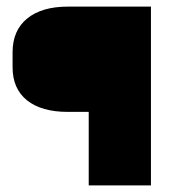

<svg xmlns="http://www.w3.org/2000/svg" viewBox="-20 -560 565 580"><path d="M436 -540V0H248V-222H185Q105 -222 61.5 -257Q18 -292 18 -357V-402Q18 -468 62 -504Q106 -540 185 -540Z"/></svg>

Font: Pathway Extreme SemiCondensed ExtraBold
Style: Regular
Weight: 800
Width: 4
Version: Version 1.001;gftools[0.9.26]